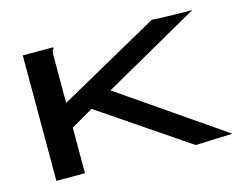

<svg xmlns="http://www.w3.org/2000/svg" viewBox="-90 -771 1179 921"><g transform="rotate(-15 500.0 -310.5)"><path d="M338 -290 228 -226V0H86V-623H237V-616Q231 -610 229.5 -603Q228 -596 228 -579V-349L728 -628Q739 -627 760.5 -626Q782 -625 806 -624.5Q830 -624 849.5 -623.5Q869 -623 876 -623H928L449 -352L960 0L776 7Z"/></g></svg>

Font: Inconsolata UltraExpanded ExtraBold
Style: Regular
Weight: 800
Width: 9
Monospace: yes
Designer: Raph Levien, Cyreal, Brenton Simpson
Foundry: Raph Levien, Cyreal, Google
Version: Version 3.001; ttfautohint (v1.8.2.53-6de2)